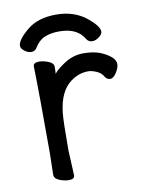

<svg xmlns="http://www.w3.org/2000/svg" viewBox="-79 -725 589 797"><g transform="rotate(-10 215.0 -327.0)"><path d="M343 -535Q327 -535 319 -548Q290 -599 214 -599Q177 -599 151.5 -588Q126 -577 109 -548Q101 -535 86 -535Q71 -535 57 -546Q43 -557 43 -568Q43 -592 89 -631Q135 -670 213 -670Q290 -670 342 -627Q386 -591 386 -568Q386 -557 371.5 -546Q357 -535 343 -535ZM147 16Q128 16 107 7.5Q86 -1 86 -18L88 -106Q88 -367 85 -474Q85 -490 109 -490Q128 -490 149 -481.5Q170 -473 170 -458Q170 -436 169 -428Q180 -444 215 -467Q253 -492 296 -492Q338 -492 365 -481.5Q392 -471 410 -456Q428 -441 428 -424Q428 -408 415 -388Q402 -368 389 -368Q375 -368 367 -381Q358 -398 338 -406.5Q318 -415 304 -415Q264 -415 230 -390Q180 -354 170 -265Q166 -230 166 -106L171 0Q171 16 147 16Z"/></g></svg>

Font: LXGW WenKai Lite Medium
Style: Regular
Weight: 500
Designer: LXGW / Fontworks Inc.
Foundry: LXGW / Fontworks Inc.
Version: Version 1.511; March 25, 2025